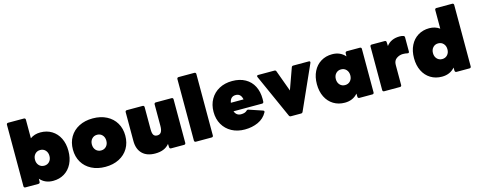

<svg xmlns="http://www.w3.org/2000/svg" viewBox="-33 -1446 5355 2152"><g transform="rotate(-15 2645.0 -370.0)"><path d="M239 -55 238 -18Q238 -10 232.5 -5Q227 0 219 0H68Q60 0 55 -5Q50 -10 50 -18V-732Q50 -740 55 -745Q60 -750 68 -750H252Q260 -750 265 -745Q270 -740 270 -732V-516Q320 -552 389 -552Q463 -552 520 -517Q577 -482 608.5 -418.5Q640 -355 640 -271Q640 -187 608.5 -123.5Q577 -60 520 -25Q463 10 389 10Q295 10 239 -55ZM420 -271Q420 -311 396.5 -336.5Q373 -362 336 -362Q299 -362 275.5 -336.5Q252 -311 252 -271Q252 -231 275.5 -205.5Q299 -180 336 -180Q373 -180 396.5 -205.5Q420 -231 420 -271Z M692 -271Q692 -354 729.5 -417.5Q767 -481 836 -516.5Q905 -552 996 -552Q1087 -552 1156 -516.5Q1225 -481 1262.5 -417.5Q1300 -354 1300 -271Q1300 -188 1262.5 -124.5Q1225 -61 1156 -25.5Q1087 10 996 10Q905 10 836 -25.5Q767 -61 729.5 -124.5Q692 -188 692 -271ZM1080 -271Q1080 -311 1056.5 -336.5Q1033 -362 996 -362Q959 -362 935.5 -336.5Q912 -311 912 -271Q912 -231 935.5 -205.5Q959 -180 996 -180Q1033 -180 1056.5 -205.5Q1080 -231 1080 -271Z M1372 -189V-524Q1372 -532 1377 -537Q1382 -542 1390 -542H1574Q1582 -542 1587 -537Q1592 -532 1592 -524V-267Q1592 -219 1605 -199.5Q1618 -180 1648 -180Q1679 -180 1693.5 -203.5Q1708 -227 1708 -274V-524Q1708 -532 1713 -537Q1718 -542 1726 -542H1910Q1918 -542 1923 -537Q1928 -532 1928 -524V-18Q1928 -10 1923 -5Q1918 0 1910 0H1759Q1742 0 1740 -18L1738 -57Q1710 -23 1669.5 -6.5Q1629 10 1574 10Q1477 10 1424.5 -42.5Q1372 -95 1372 -189Z M2046 0Q2038 0 2033 -5Q2028 -10 2028 -18V-732Q2028 -740 2033 -745Q2038 -750 2046 -750H2230Q2238 -750 2243 -745Q2248 -740 2248 -732V-18Q2248 -10 2243 -5Q2238 0 2230 0Z M2324 -271Q2324 -354 2360.5 -417.5Q2397 -481 2462.5 -516.5Q2528 -552 2614 -552Q2702 -552 2765 -516.5Q2828 -481 2860.5 -417.5Q2893 -354 2893 -270Q2893 -248 2892 -237Q2890 -220 2873 -220H2542Q2562 -166 2616 -166Q2662 -166 2683 -187Q2694 -199 2707 -195L2865 -142Q2877 -138 2877 -128Q2877 -124 2874 -119Q2838 -53 2768.5 -21.5Q2699 10 2614 10Q2528 10 2462.5 -25.5Q2397 -61 2360.5 -124.5Q2324 -188 2324 -271ZM2538 -320H2685Q2672 -390 2612 -390Q2550 -390 2538 -320Z M3149 0Q3134 0 3128 -14L2901 -521L2899 -529Q2899 -542 2915 -542H3103Q3118 -542 3123 -528L3213 -282L3301 -528Q3306 -542 3321 -542H3501Q3517 -542 3517 -529L3515 -521L3288 -14Q3282 0 3267 0Z M3523 -271Q3523 -355 3554.5 -418.5Q3586 -482 3643 -517Q3700 -552 3774 -552Q3867 -552 3924 -487L3925 -524Q3925 -532 3930.5 -537Q3936 -542 3944 -542H4095Q4103 -542 4108 -537Q4113 -532 4113 -524V-18Q4113 -10 4108 -5Q4103 0 4095 0H3944Q3936 0 3930.5 -5Q3925 -10 3925 -18L3924 -55Q3868 10 3774 10Q3700 10 3643 -25Q3586 -60 3554.5 -123.5Q3523 -187 3523 -271ZM3911 -271Q3911 -311 3887.5 -336.5Q3864 -362 3827 -362Q3790 -362 3766.5 -336.5Q3743 -311 3743 -271Q3743 -231 3766.5 -205.5Q3790 -180 3827 -180Q3864 -180 3887.5 -205.5Q3911 -231 3911 -271Z M4231 0Q4223 0 4218 -5Q4213 -10 4213 -18V-524Q4213 -532 4218 -537Q4223 -542 4231 -542H4382Q4400 -542 4401 -524L4403 -479Q4455 -549 4558 -549Q4580 -549 4599 -543Q4614 -539 4614 -523V-359Q4614 -350 4609 -345.5Q4604 -341 4594 -343Q4570 -349 4541 -349Q4502 -349 4467.5 -325.5Q4433 -302 4433 -252V-18Q4433 -10 4428 -5Q4423 0 4415 0Z M4650 -271Q4650 -355 4681.5 -418.5Q4713 -482 4770 -517Q4827 -552 4901 -552Q4969 -552 5020 -515V-732Q5020 -740 5025 -745Q5030 -750 5038 -750H5222Q5230 -750 5235 -745Q5240 -740 5240 -732V-18Q5240 -10 5235 -5Q5230 0 5222 0H5071Q5063 0 5057.5 -5Q5052 -10 5052 -18L5051 -55Q4995 10 4901 10Q4827 10 4770 -25Q4713 -60 4681.5 -123.5Q4650 -187 4650 -271ZM5038 -271Q5038 -311 5014.5 -336.5Q4991 -362 4954 -362Q4917 -362 4893.5 -336.5Q4870 -311 4870 -271Q4870 -231 4893.5 -205.5Q4917 -180 4954 -180Q4991 -180 5014.5 -205.5Q5038 -231 5038 -271Z"/></g></svg>

Font: LINE Seed Sans TH App Heavy
Style: Regular
Weight: 900
Designer: Dalton Maag Ltd | Thai characters by Cadson Demak Co.,Ltd.
Foundry: Dalton Maag Ltd
Version: Version 1.003